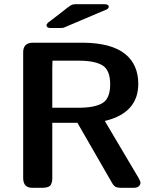

<svg xmlns="http://www.w3.org/2000/svg" viewBox="-20 -898 743 918"><path d="M90.8 -46.9V-647.9Q90.8 -693.8 137.2 -693.8H379.9Q513.7 -691.9 578.1 -640.1Q641.1 -589.4 641.1 -497.1Q641.1 -359.9 485.8 -320.8Q482.9 -319.8 481 -319.8L645 -43Q650.9 -30.8 651.9 -23.9Q648.9 0 618.2 0H561Q540 0 531 -5.6Q522 -11.2 513.2 -27.8Q359.4 -293.9 350.1 -311H230V-43.9Q230 -36.1 229 -31Q228 -25.9 224.6 -17.3Q221.2 -8.8 210.2 -4.4Q199.2 0 183.1 0H134.8Q90.8 0 90.8 -46.9ZM202.1 -776.9Q202.1 -781.7 209 -789.1Q231.9 -807.1 265.1 -832Q309.1 -867.2 318.6 -872.6Q328.1 -877.9 339.8 -877.9H479Q500 -877.9 500 -865.2Q500 -862.3 498 -859.6Q496.1 -856.9 494.1 -855.5Q492.2 -854 489.5 -852.5Q486.8 -851.1 485.8 -851.1Q289.1 -767.1 283.2 -765.1Q278.3 -764.2 270 -764.2H219.2Q204.1 -764.6 202.1 -776.9ZM230 -382.8H356Q432.1 -382.8 469.5 -404.8Q506.8 -426.8 506.8 -494.9Q506.8 -563 470 -585.4Q433.1 -607.9 356.9 -607.9H231L230 -574.2Z"/></svg>

Font: CMU Sans Serif
Style: Bold
Weight: 700
Version: Version 0.7.0